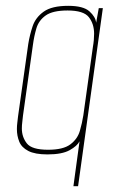

<svg xmlns="http://www.w3.org/2000/svg" viewBox="-20 -523 407 659"><path d="M232 116 253 -38Q245 -22 219 -7.5Q193 7 143 7Q100 7 77 -5Q54 -17 46 -37Q38 -57 38 -80Q38 -91 39.5 -102.5Q41 -114 42 -124L77 -372Q82 -403 92 -433Q102 -463 130 -483Q158 -503 214 -503Q266 -503 287 -484Q308 -465 310 -445L319 -495H333L248 116ZM145 -9Q197 -9 221.5 -27.5Q246 -46 254 -73.5Q262 -101 266 -127L299 -363Q301 -374 302 -385.5Q303 -397 303 -407Q303 -441 285 -464Q267 -487 212 -487Q161 -487 137 -470Q113 -453 105 -426Q97 -399 93 -369L59 -127Q58 -116 56.5 -104.5Q55 -93 55 -82Q55 -53 72 -31Q89 -9 145 -9Z"/></svg>

Font: Alumni Sans Pinstripe
Style: Italic
Weight: 400
Italic angle: -8°
Designer: Robert E. Leuschke
Foundry: Robert E. Leuschke
Version: Version 1.010; ttfautohint (v1.8.4.7-5d5b)